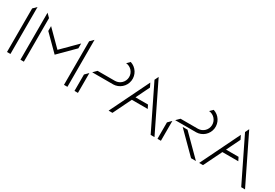

<svg xmlns="http://www.w3.org/2000/svg" viewBox="41 -1590 3552 2479"><g transform="rotate(30 1817.0 -350.5)"><path d="M124.2 0.1V-700.2L73 -649.1V0.1Z M324.2 -0.2V-649.7L273 -700.9V-0.2ZM623.2 -349.6 398.9 -574V-501.6L623.2 -277.2L847.6 -501.6V-574ZM973.5 -0.2V-700.9L922.3 -649.7V-0.2Z M1079 -0.3H1130.2V-296.2L1079 -245ZM1521 -687.3 1477.5 -643.8C1549.2 -637.6 1603.5 -576.3 1601 -504.4C1598.5 -432.4 1540 -375.1 1468.1 -373.9C1467.3 -373.9 1466.6 -373.8 1465.8 -373.8H1207.6L1156.7 -323H1463.2C1464.9 -323 1466.4 -322.8 1468 -322.7C1559.8 -323.8 1637.1 -391.6 1650.3 -482.4C1663.5 -573.2 1608.6 -660.2 1520.9 -687.3Z M2214.8 0.1H2271.8L1929.9 -700.1L1901.4 -641.7L1929.9 -583.3ZM1588 0.1H1645L1777.5 -271.2H2014.6L1989 -322.4H1802.5L1901.4 -525L1872.9 -583.3Z M2316 -0.5H2367.2V-296.4L2316 -245.2ZM2705.1 -323C2796.9 -324 2874.2 -391.8 2887.4 -482.6C2900.6 -573.5 2845.7 -660.4 2758 -687.5L2714.5 -644C2786.3 -637.9 2840.7 -576.6 2838.2 -504.6C2835.7 -432.6 2777.1 -375.2 2705.1 -374.1C2704.3 -374.1 2703.6 -374 2702.9 -374H2444.6L2393.7 -323.2H2700.3C2701.9 -323.2 2703.5 -323 2705.1 -323ZM2593.2 -296.4H2520.8L2816.9 -0.3H2889.3Z M3564.8 0.1H3621.8L3279.9 -700.1L3251.4 -641.7L3279.9 -583.3ZM2938 0.1H2995L3127.5 -271.2H3364.6L3339 -322.4H3152.5L3251.4 -525L3222.9 -583.3Z"/></g></svg>

Font: Expanse
Style: Expanse
Weight: 400
Designer: Ryan Lin
Version: Version 1.0